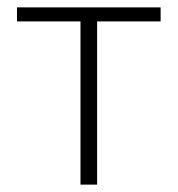

<svg xmlns="http://www.w3.org/2000/svg" viewBox="-20 -500 481 520"><path d="M198 0V-442H26V-480H415V-442H243V0Z"/></svg>

Font: Giro Light
Style: Regular
Weight: 300
Designer: Paul D. Hunt
Foundry: Adobe Systems Incorporated
Version: Version 1.000;PS 1.0;hotconv 1.0.88;makeotf.lib2.5.647800